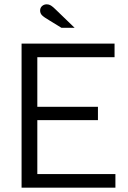

<svg xmlns="http://www.w3.org/2000/svg" viewBox="-20 -870 594 890"><path d="M80 0V-668H511V-605H153V-375H434V-313H153V-63H515V0ZM265 -741 208 -776Q184 -790 175 -799Q166 -808 166 -821Q166 -834 175 -842Q184 -850 197 -850Q207 -850 216 -844.5Q225 -839 239 -825L326 -741Z"/></svg>

Font: Atkinson Hyperlegible Next Light
Style: Regular
Weight: 300
Designer: Elliott Scott, Megan Eiswerth, Linus Boman, Theodore Petrosky, Letters from Sweden
Foundry: Applied Design Works, Letters from Sweden
Version: Version 2.001